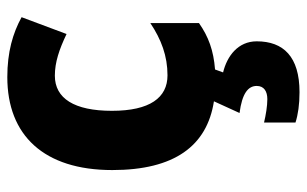

<svg xmlns="http://www.w3.org/2000/svg" viewBox="-177 -422 839 525"><g transform="rotate(-90 242.5 -159.5)"><path d="M392 123C392 72 352 42 307 31L315 9C367 5 405 -9 442 -35V-168C397 -138 352 -121 299 -121C238 -121 202 -169 202 -273C202 -376 236 -429 298 -429C335 -429 370 -417 412 -397L458 -520C414 -544 363 -559 294 -559C135 -559 40 -459 40 -272C40 -102 106 -13 228 6L196 76C249 83 270 99 270 123C270 143 255 152 234 152C215 152 191 148 170 143V229C192 236 219 240 253 240C350 240 392 196 392 123Z"/></g></svg>

Font: Noto Sans Gurmukhi UI SemiCondensed ExtraBold
Style: Regular
Weight: 800
Width: 4
Designer: Jelle Bosma - Monotype Design Team
Foundry: Monotype Imaging Inc.
Version: Version 2.004